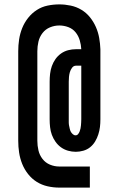

<svg xmlns="http://www.w3.org/2000/svg" viewBox="-20 -777 540 874"><path d="M250 77Q223 77 196.5 71Q170 65 147.5 51Q125 37 108 15.5Q91 -6 81 -31Q71 -56 67 -82.5Q63 -109 63 -136V-544Q63 -571 67 -597.5Q71 -624 81 -649Q91 -674 108 -695.5Q125 -717 147.5 -731.5Q170 -746 196.5 -751.5Q223 -757 250 -757Q276 -757 302 -751.5Q328 -746 350.5 -732.5Q373 -719 389.5 -698.5Q406 -678 416.5 -654Q427 -630 431.5 -604.5Q436 -579 437 -553V-234Q437 -216 435 -199Q433 -182 427.5 -165Q422 -148 413 -133Q404 -118 390.5 -107Q377 -96 359.5 -91Q342 -86 325 -86Q307 -86 289.5 -91Q272 -96 257.5 -106.5Q243 -117 232.5 -132Q222 -147 216 -163.5Q210 -180 208 -198Q206 -216 206 -234V-405Q206 -423 208 -441Q210 -459 216 -476Q222 -493 232.5 -508Q243 -523 258 -533.5Q273 -544 290.5 -548.5Q308 -553 326 -553H350Q349 -573 343 -593.5Q337 -614 324 -630Q311 -646 291 -653.5Q271 -661 250 -661Q228 -661 207.5 -652.5Q187 -644 173.5 -626.5Q160 -609 155 -587.5Q150 -566 150 -544V-136Q150 -114 155 -92.5Q160 -71 173.5 -53.5Q187 -36 207.5 -27.5Q228 -19 250 -19H389V77ZM324 -161Q331 -161 335.5 -166.5Q340 -172 342.5 -178.5Q345 -185 346.5 -192Q348 -199 348.5 -206Q349 -213 349.5 -220Q350 -227 350 -234V-478H326Q315 -478 308 -468.5Q301 -459 298 -448.5Q295 -438 294 -427Q293 -416 293 -405V-234Q293 -227 293 -219.5Q293 -212 294.5 -205Q296 -198 297.5 -191Q299 -184 302 -178Q305 -172 311 -166.5Q317 -161 324 -161Z"/></svg>

Font: Iosevka Curly Slab
Style: Bold
Weight: 700
Monospace: yes
Designer: Belleve Invis
Foundry: Belleve Invis
Version: Version 22.1.2; ttfautohint (v1.8.4)